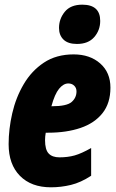

<svg xmlns="http://www.w3.org/2000/svg" viewBox="-20 -796 501 826"><path d="M199.2 9.8Q114.3 9.8 65.7 -39.6Q17.1 -88.9 17.1 -175.8Q17.1 -240.7 32.7 -308.6Q48.3 -376.5 82 -433.8Q115.7 -491.2 168.9 -526.6Q222.2 -562 296.9 -562Q366.7 -562 410.9 -523.2Q455.1 -484.4 455.1 -418.9Q455.1 -352.1 420.9 -309.1Q386.7 -266.1 326.4 -245.6Q266.1 -225.1 187 -225.1H176.8Q173.8 -208.5 173.8 -192.9Q173.8 -151.9 189.5 -135.5Q205.1 -119.1 235.8 -119.1Q272 -119.1 301.3 -127.4Q330.6 -135.7 372.1 -159.2V-40Q327.6 -10.7 285.2 -0.5Q242.7 9.8 199.2 9.8ZM201.2 -338.9H203.1Q267.1 -338.9 288.1 -357.2Q309.1 -375.5 309.1 -402.8Q309.1 -418 299.1 -427.5Q289.1 -437 273.9 -437Q252.9 -437 234.1 -414.1Q215.3 -391.1 201.2 -338.9ZM311 -606.9Q272.5 -606.9 253.2 -625.7Q233.9 -644.5 233.9 -675.8Q233.9 -714.8 258.8 -745.4Q283.7 -775.9 334 -775.9Q411.1 -775.9 411.1 -706.1Q411.1 -666 385.5 -636.5Q359.9 -606.9 311 -606.9Z"/></svg>

Font: Open Sans Condensed ExtraBold
Style: Italic
Weight: 800
Width: 3
Italic angle: -12°
Designer: Monotype Design Team
Foundry: Monotype Imaging Inc.
Version: Version 3.003; ttfautohint (v1.8.4)